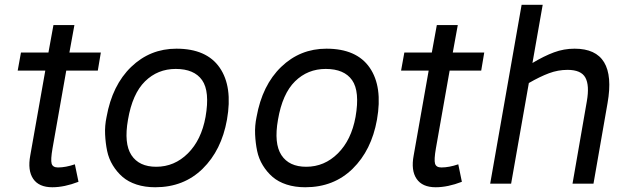

<svg xmlns="http://www.w3.org/2000/svg" viewBox="-20 -770 2637 805"><path d="M257.8 -474.1 200.2 -147.9Q191.9 -100.1 196.5 -84Q201.2 -67.9 223.1 -67.9Q255.4 -67.9 293.9 -81.1L309.1 -7.8Q250 15.1 199.2 15.1Q143.1 15.1 119.1 -20.3Q95.2 -55.7 106.9 -118.2L169.9 -474.1H54.2L67.9 -549.8H183.1L204.1 -665H292L271 -549.8H402.8L390.1 -474.1Z M719.7 -565.9Q846.2 -565.9 901.1 -486.3Q956.1 -406.7 931.6 -268.1Q908.7 -140.1 829.6 -62.5Q750.5 15.1 630.9 15.1Q587.9 15.1 552.7 3.7Q517.6 -7.8 493.9 -28.3Q470.2 -48.8 453.1 -76.7Q436 -104.5 429.2 -137.2Q422.4 -169.9 420.7 -206.3Q418.9 -242.7 426.8 -279.8Q450.7 -413.1 530 -489.5Q609.4 -565.9 719.7 -565.9ZM716.8 -481Q641.1 -481 588.1 -429Q535.2 -377 516.6 -268.1Q499 -168.5 531 -119.6Q563 -70.8 634.8 -70.8Q711.4 -70.8 767.8 -127Q824.2 -183.1 841.8 -279.8Q860.4 -386.7 827.4 -433.8Q794.4 -481 716.8 -481Z M1348.6 -565.9Q1475.1 -565.9 1530 -486.3Q1585 -406.7 1560.5 -268.1Q1537.6 -140.1 1458.5 -62.5Q1379.4 15.1 1259.8 15.1Q1216.8 15.1 1181.6 3.7Q1146.5 -7.8 1122.8 -28.3Q1099.1 -48.8 1082 -76.7Q1064.9 -104.5 1058.1 -137.2Q1051.3 -169.9 1049.6 -206.3Q1047.9 -242.7 1055.7 -279.8Q1079.6 -413.1 1158.9 -489.5Q1238.3 -565.9 1348.6 -565.9ZM1345.7 -481Q1270 -481 1217 -429Q1164.1 -377 1145.5 -268.1Q1127.9 -168.5 1159.9 -119.6Q1191.9 -70.8 1263.7 -70.8Q1340.3 -70.8 1396.7 -127Q1453.1 -183.1 1470.7 -279.8Q1489.3 -386.7 1456.3 -433.8Q1423.3 -481 1345.7 -481Z M1865.2 -474.1 1807.6 -147.9Q1799.3 -100.1 1804 -84Q1808.6 -67.9 1830.6 -67.9Q1862.8 -67.9 1901.4 -81.1L1916.5 -7.8Q1857.4 15.1 1806.6 15.1Q1750.5 15.1 1726.6 -20.3Q1702.6 -55.7 1714.4 -118.2L1777.3 -474.1H1661.6L1675.3 -549.8H1790.5L1811.5 -665H1899.4L1878.4 -549.8H2010.3L1997.6 -474.1Z M2389.2 -565.9Q2567.4 -565.9 2527.3 -337.9L2468.3 0H2380.4L2440.4 -345.2Q2452.1 -412.1 2434.3 -444.6Q2416.5 -477.1 2359.4 -477.1Q2319.8 -477.1 2281.7 -462.9Q2243.7 -448.7 2197.3 -421.9L2123 0H2035.2L2167 -750H2255.4L2212.4 -505.9Q2261.2 -535.2 2302.7 -550.5Q2344.2 -565.9 2389.2 -565.9Z"/></svg>

Font: Stilu
Style: Italic
Weight: 400
Italic angle: -10°
Designer: Genilson Lima Santos
Foundry: Genilson Lima Santos
Version: Version 1.200;PS 001.200;hotconv 1.0.88;makeotf.lib2.5.64775